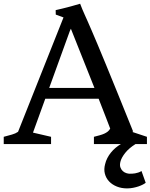

<svg xmlns="http://www.w3.org/2000/svg" viewBox="-41 -791 826 1054"><path d="M-20.5 -40Q4.4 -46.9 24.2 -52.2Q43.9 -57.6 58.1 -67.4L307.6 -695.3L265.1 -710.9L264.6 -735.4Q285.6 -740.2 300 -743.7Q314.5 -747.1 328.1 -750.7Q341.8 -754.4 357.9 -758.8Q374 -763.2 398.9 -770.5Q405.3 -753.4 410.9 -740.2Q416.5 -727.1 423.3 -711.7Q430.2 -696.3 439.5 -675.5Q448.7 -654.8 462.4 -623Q476.1 -591.3 495.4 -545.4Q514.6 -499.5 542 -433.1Q569.3 -366.7 605.7 -277.1Q642.1 -187.5 689.9 -68.8L684.6 -66.9L765.6 -40V0H702.6Q667 22.5 646.7 47.9Q626.5 73.2 620.6 94.7Q615.2 114.7 619.9 127.7Q624.5 140.6 633.3 148.4Q642.1 156.2 652.6 159.4Q663.1 162.6 669.9 162.6Q676.3 162.6 684.3 162.4Q692.4 162.1 700.7 160.6Q709 159.2 718 156.2Q727.1 153.3 735.8 147.9L758.8 212.4Q753.4 216.8 743.2 222.2Q732.9 227.5 719.5 232.2Q706.1 236.8 689.9 240Q673.8 243.2 656.2 243.2Q625.5 243.2 600.1 232.9Q574.7 222.7 557.9 204.8Q541 187 534.7 162.6Q528.3 138.2 536.1 109.9Q540 92.8 548.3 76.7Q556.6 60.5 568.1 46.4Q579.6 32.2 593.5 20.5Q607.4 8.8 622.6 0H474.6V-40Q491.7 -44.4 505.9 -48.3Q520 -52.2 531 -57.1Q542 -62 550.3 -68.6Q558.6 -75.2 564 -85Q555.7 -106.9 540.5 -146.2Q525.4 -185.5 500.5 -249H207.5L140.1 -63L239.3 -40V0H-20.5ZM477.5 -308.1 348.1 -633.3Q342.3 -622.1 335.9 -603L229 -308.1Z"/></svg>

Font: Donegal One
Style: Regular
Weight: 400
Designer: Gary Lonergan
Foundry: Sorkin Type Co.
Version: Version 1.004